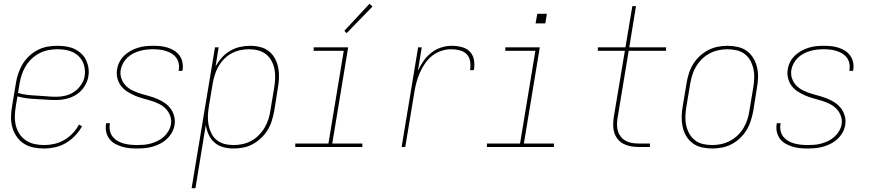

<svg xmlns="http://www.w3.org/2000/svg" viewBox="-20 -767 4540 1002"><path d="M210 8Q181 8 154 2.5Q127 -3 104.5 -17.5Q82 -32 67 -54Q52 -76 44.5 -102Q37 -128 37.5 -156.5Q38 -185 43 -213L63 -333Q67 -359 75.5 -384Q84 -409 98 -432.5Q112 -456 132.5 -475Q153 -494 177.5 -506.5Q202 -519 228 -523.5Q254 -528 280 -528Q303 -528 325.5 -524.5Q348 -521 367.5 -512Q387 -503 403 -488.5Q419 -474 428.5 -454.5Q438 -435 441.5 -413Q445 -391 441 -368Q437 -341 420.5 -315.5Q404 -290 379.5 -274Q355 -258 327 -251.5Q299 -245 271 -245Q246 -245 220.5 -247Q195 -249 170 -250Q145 -251 120 -254Q95 -257 71 -264L62 -210Q58 -185 57.5 -159.5Q57 -134 63 -110.5Q69 -87 82.5 -67Q96 -47 115.5 -34Q135 -21 159.5 -15.5Q184 -10 210 -10Q236 -10 263 -16Q290 -22 314.5 -36Q339 -50 359 -71Q379 -92 392 -117L408 -108Q394 -82 372 -59Q350 -36 323.5 -20.5Q297 -5 267.5 1.5Q238 8 210 8ZM274 -262Q298 -262 322.5 -268Q347 -274 368 -288.5Q389 -303 403.5 -325Q418 -347 422 -370Q425 -391 422 -410.5Q419 -430 410.5 -446.5Q402 -463 388 -476Q374 -489 356.5 -496.5Q339 -504 319.5 -507Q300 -510 280 -510Q256 -510 232.5 -505.5Q209 -501 186.5 -489.5Q164 -478 145.5 -460.5Q127 -443 114 -421.5Q101 -400 93.5 -377Q86 -354 82 -330L74 -282Q97 -275 122 -272Q147 -269 172.5 -268Q198 -267 223 -264.5Q248 -262 274 -262Z M695 8Q674 8 654 6Q634 4 615 -2Q596 -8 579 -17.5Q562 -27 550.5 -42.5Q539 -58 534.5 -77.5Q530 -97 533 -118Q533 -119 533.5 -120.5Q534 -122 534 -124H554Q553 -122 553 -121Q553 -120 553 -118Q550 -100 554 -83Q558 -66 568.5 -53Q579 -40 593.5 -31.5Q608 -23 624.5 -18.5Q641 -14 659 -12Q677 -10 695 -10Q713 -10 731 -11.5Q749 -13 767 -18Q785 -23 802.5 -31.5Q820 -40 834.5 -53Q849 -66 859 -83Q869 -100 872 -118Q876 -141 868 -162.5Q860 -184 845 -199.5Q830 -215 809.5 -225Q789 -235 767.5 -241.5Q746 -248 724 -254Q702 -260 681.5 -269Q661 -278 642.5 -290Q624 -302 611 -319.5Q598 -337 592.5 -359.5Q587 -382 591 -405Q594 -425 603.5 -443.5Q613 -462 628.5 -477Q644 -492 662.5 -502Q681 -512 700.5 -518Q720 -524 739.5 -526Q759 -528 779 -528Q799 -528 818.5 -526Q838 -524 856.5 -518Q875 -512 890.5 -502Q906 -492 917 -477Q928 -462 932 -442.5Q936 -423 933 -403Q932 -402 932 -400Q932 -398 931 -397H912Q912 -398 912.5 -399.5Q913 -401 913 -402Q916 -420 912.5 -436.5Q909 -453 899.5 -466Q890 -479 876 -487.5Q862 -496 846 -501Q830 -506 813 -508Q796 -510 779 -510Q761 -510 743.5 -508Q726 -506 708.5 -501Q691 -496 674.5 -487.5Q658 -479 644.5 -466Q631 -453 622 -436.5Q613 -420 610 -403Q606 -379 613.5 -357.5Q621 -336 636 -320.5Q651 -305 671.5 -295Q692 -285 713.5 -278.5Q735 -272 757 -266Q779 -260 799.5 -251.5Q820 -243 838.5 -230.5Q857 -218 870 -200.5Q883 -183 889 -160.5Q895 -138 891 -115Q888 -95 877.5 -76Q867 -57 851 -42Q835 -27 815.5 -17Q796 -7 776 -1.5Q756 4 735.5 6Q715 8 695 8Z M980 215 1102 -520H1121L1105 -420Q1118 -444 1137 -465.5Q1156 -487 1180.5 -501.5Q1205 -516 1232 -522Q1259 -528 1285 -528Q1312 -528 1338 -521.5Q1364 -515 1383.5 -499.5Q1403 -484 1415 -461.5Q1427 -439 1432 -413.5Q1437 -388 1436 -361Q1435 -334 1430 -307L1411 -187Q1406 -162 1398.5 -137Q1391 -112 1377 -89Q1363 -66 1343 -47Q1323 -28 1299.5 -15Q1276 -2 1250 3Q1224 8 1199 8Q1171 8 1145 1Q1119 -6 1099.5 -23Q1080 -40 1069 -64Q1058 -88 1054 -115L1000 215ZM1199 -10Q1222 -10 1245.5 -15Q1269 -20 1290.5 -31.5Q1312 -43 1330 -61Q1348 -79 1360.5 -100Q1373 -121 1380.5 -144Q1388 -167 1391 -190L1411 -310Q1415 -334 1416 -358.5Q1417 -383 1412.5 -406Q1408 -429 1397 -449.5Q1386 -470 1368 -484Q1350 -498 1327 -504Q1304 -510 1279 -510Q1256 -510 1233 -505Q1210 -500 1188.5 -488.5Q1167 -477 1149.5 -459Q1132 -441 1120 -420Q1108 -399 1101 -376.5Q1094 -354 1090 -331L1070 -211Q1066 -187 1065 -162.5Q1064 -138 1068.5 -115Q1073 -92 1083 -71.5Q1093 -51 1110.5 -36.5Q1128 -22 1151 -16Q1174 -10 1199 -10Z M1521 0V-18H1694L1774 -502H1617V-520H1797L1714 -18H1871V0ZM1789 -594 1777 -606 1908 -747 1924 -733Z M2076 0 2162 -520H2181L2161 -397Q2173 -424 2190 -448.5Q2207 -473 2230.5 -491.5Q2254 -510 2282 -519Q2310 -528 2337 -528Q2364 -528 2389.5 -521.5Q2415 -515 2432 -497.5Q2449 -480 2453.5 -454Q2458 -428 2453 -401H2433Q2437 -424 2433.5 -446.5Q2430 -469 2415.5 -484Q2401 -499 2379 -504.5Q2357 -510 2334 -510Q2309 -510 2283 -501.5Q2257 -493 2235.5 -476Q2214 -459 2198.5 -436.5Q2183 -414 2172 -389.5Q2161 -365 2154 -339.5Q2147 -314 2143 -289L2095 0Z M2521 0V-18H2694L2774 -502H2617V-520H2797L2714 -18H2871V0ZM2775 -645 2784 -695H2834L2826 -645Z M3313 0Q3292 0 3272 -3.5Q3252 -7 3234.5 -16Q3217 -25 3204.5 -40Q3192 -55 3186 -74Q3180 -93 3180 -113.5Q3180 -134 3183 -155L3241 -502H3100V-520H3244L3280 -735H3299L3264 -520H3456V-502H3261L3203 -152Q3200 -134 3200 -116Q3200 -98 3205 -82Q3210 -66 3220.5 -53Q3231 -40 3245.5 -32Q3260 -24 3277.5 -21Q3295 -18 3313 -18H3372V0Z M3697 8Q3669 8 3642.5 2Q3616 -4 3595.5 -19Q3575 -34 3561.5 -56.5Q3548 -79 3542.5 -105Q3537 -131 3537.5 -158.5Q3538 -186 3543 -213L3563 -333Q3567 -358 3575 -383.5Q3583 -409 3597 -432Q3611 -455 3631.5 -474Q3652 -493 3676 -505.5Q3700 -518 3726 -523Q3752 -528 3777 -528Q3804 -528 3830.5 -522Q3857 -516 3877.5 -501Q3898 -486 3911.5 -463.5Q3925 -441 3931 -415Q3937 -389 3936 -361.5Q3935 -334 3930 -307L3911 -187Q3906 -162 3898 -136.5Q3890 -111 3876 -88Q3862 -65 3842 -46Q3822 -27 3798 -14.5Q3774 -2 3748 3Q3722 8 3697 8ZM3697 -10Q3720 -10 3743.5 -15Q3767 -20 3789 -31.5Q3811 -43 3829.5 -60.5Q3848 -78 3860.5 -99.5Q3873 -121 3880.5 -144Q3888 -167 3891 -190L3911 -310Q3915 -334 3916 -359Q3917 -384 3912 -407Q3907 -430 3896 -450.5Q3885 -471 3866.5 -485Q3848 -499 3824.5 -504.5Q3801 -510 3776 -510Q3753 -510 3729.5 -505Q3706 -500 3684 -488.5Q3662 -477 3644 -459.5Q3626 -442 3613 -420.5Q3600 -399 3593 -376Q3586 -353 3582 -330L3562 -210Q3558 -186 3557 -161Q3556 -136 3561 -113Q3566 -90 3577.5 -69.5Q3589 -49 3607 -35Q3625 -21 3648.5 -15.5Q3672 -10 3697 -10Z M4195 8Q4174 8 4154 6Q4134 4 4115 -2Q4096 -8 4079 -17.5Q4062 -27 4050.5 -42.5Q4039 -58 4034.5 -77.5Q4030 -97 4033 -118Q4033 -119 4033.5 -120.5Q4034 -122 4034 -124H4054Q4053 -122 4053 -121Q4053 -120 4053 -118Q4050 -100 4054 -83Q4058 -66 4068.5 -53Q4079 -40 4093.5 -31.5Q4108 -23 4124.5 -18.5Q4141 -14 4159 -12Q4177 -10 4195 -10Q4213 -10 4231 -11.5Q4249 -13 4267 -18Q4285 -23 4302.5 -31.5Q4320 -40 4334.5 -53Q4349 -66 4359 -83Q4369 -100 4372 -118Q4376 -141 4368 -162.5Q4360 -184 4345 -199.5Q4330 -215 4309.5 -225Q4289 -235 4267.5 -241.5Q4246 -248 4224 -254Q4202 -260 4181.5 -269Q4161 -278 4142.5 -290Q4124 -302 4111 -319.5Q4098 -337 4092.5 -359.5Q4087 -382 4091 -405Q4094 -425 4103.5 -443.5Q4113 -462 4128.5 -477Q4144 -492 4162.5 -502Q4181 -512 4200.5 -518Q4220 -524 4239.5 -526Q4259 -528 4279 -528Q4299 -528 4318.5 -526Q4338 -524 4356.5 -518Q4375 -512 4390.5 -502Q4406 -492 4417 -477Q4428 -462 4432 -442.5Q4436 -423 4433 -403Q4432 -402 4432 -400Q4432 -398 4431 -397H4412Q4412 -398 4412.5 -399.5Q4413 -401 4413 -402Q4416 -420 4412.5 -436.5Q4409 -453 4399.5 -466Q4390 -479 4376 -487.5Q4362 -496 4346 -501Q4330 -506 4313 -508Q4296 -510 4279 -510Q4261 -510 4243.5 -508Q4226 -506 4208.5 -501Q4191 -496 4174.5 -487.5Q4158 -479 4144.5 -466Q4131 -453 4122 -436.5Q4113 -420 4110 -403Q4106 -379 4113.5 -357.5Q4121 -336 4136 -320.5Q4151 -305 4171.5 -295Q4192 -285 4213.5 -278.5Q4235 -272 4257 -266Q4279 -260 4299.5 -251.5Q4320 -243 4338.5 -230.5Q4357 -218 4370 -200.5Q4383 -183 4389 -160.5Q4395 -138 4391 -115Q4388 -95 4377.5 -76Q4367 -57 4351 -42Q4335 -27 4315.5 -17Q4296 -7 4276 -1.5Q4256 4 4235.5 6Q4215 8 4195 8Z"/></svg>

Font: Iosevka SS04 Thin
Style: Italic
Weight: 100
Italic angle: -9°
Monospace: yes
Designer: Belleve Invis
Foundry: Belleve Invis
Version: Version 19.0.0; ttfautohint (v1.8.4)